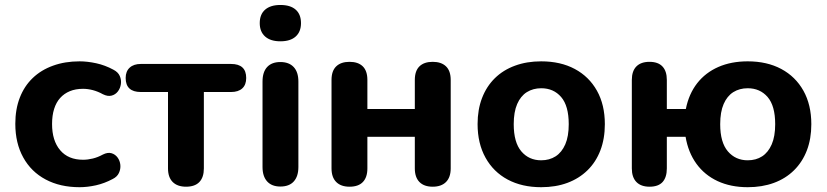

<svg xmlns="http://www.w3.org/2000/svg" viewBox="-20 -750 3358 780"><path d="M303.5 10.5Q224.2 10.5 165.4 -20.9Q106.5 -52.2 74.4 -110.4Q42.2 -168.5 42.2 -247Q42.2 -306.2 60.4 -353.1Q78.5 -400 112.8 -432.9Q147 -465.8 195.4 -483.2Q243.8 -500.8 303.5 -500.8Q335 -500.8 370.9 -493Q406.8 -485.2 440.8 -466.8Q459.8 -457 466.6 -441.2Q473.5 -425.5 471.1 -408.5Q468.8 -391.5 458.8 -378.5Q448.8 -365.5 433.1 -361.5Q417.5 -357.5 398 -367.2Q378.2 -378.2 357.4 -383.8Q336.5 -389.2 317.5 -389.2Q287 -389.2 263.8 -379.6Q240.5 -370 224.4 -352Q208.2 -334 199.9 -307.5Q191.5 -281 191.5 -246.2Q191.5 -178.5 224.4 -139.8Q257.2 -101 317.5 -101Q336.5 -101 357 -106Q377.5 -111 398 -122.2Q417.5 -132 432.8 -127.6Q448 -123.2 457.6 -110.2Q467.2 -97.2 468.9 -80.2Q470.5 -63.2 463.2 -47.5Q456 -31.8 437.8 -22.8Q404.5 -5 369.8 2.8Q335 10.5 303.5 10.5Z M735.8 8.5Q700.8 8.5 681.6 -10.6Q662.5 -29.8 662.5 -65.8V-376.2H552.2Q490.5 -376.2 490.5 -433.2Q490.5 -460.2 506.9 -475.2Q523.2 -490.2 552.2 -490.2H918.5Q980.2 -490.2 980.2 -433.2Q980.2 -405.5 964.2 -390.9Q948.2 -376.2 918.5 -376.2H808.2V-65.8Q808.2 -29.8 790 -10.6Q771.8 8.5 735.8 8.5Z M1119 7.8Q1084 7.8 1065.2 -13Q1046.5 -33.8 1046.5 -71.5V-418.8Q1046.5 -457.2 1065.2 -477.6Q1084 -498 1119 -498Q1154 -498 1173.1 -477.6Q1192.2 -457.2 1192.2 -418.8V-71.5Q1192.2 -33.8 1173.6 -13Q1155 7.8 1119 7.8ZM1119 -582.2Q1079 -582.2 1057.1 -601.6Q1035.2 -621 1035.2 -656Q1035.2 -691.8 1057.1 -710.8Q1079 -729.8 1119 -729.8Q1159.8 -729.8 1181.2 -710.8Q1202.8 -691.8 1202.8 -656Q1202.8 -621 1181.2 -601.6Q1159.8 -582.2 1119 -582.2Z M1400 8.5Q1365 8.5 1345.9 -10.6Q1326.8 -29.8 1326.8 -65.8V-425.2Q1326.8 -462 1345.9 -480.4Q1365 -498.8 1400 -498.8Q1435 -498.8 1453.8 -480.4Q1472.5 -462 1472.5 -425.2V-307.2H1665.2V-425.2Q1665.2 -462 1684 -480.4Q1702.8 -498.8 1737.8 -498.8Q1772.8 -498.8 1791.9 -480.4Q1811 -462 1811 -425.2V-65.8Q1811 -29.8 1791.9 -10.6Q1772.8 8.5 1737.8 8.5Q1702.8 8.5 1684 -10.6Q1665.2 -29.8 1665.2 -65.8V-194.2H1472.5V-65.8Q1472.5 -29.8 1454.2 -10.6Q1436 8.5 1400 8.5Z M2178.4 10.5Q2100.5 10.5 2042.5 -20.5Q1984.5 -51.5 1952.4 -109.4Q1920.2 -167.3 1920.2 -245.8Q1920.2 -304.8 1938.3 -351.8Q1956.3 -398.8 1990.3 -432.3Q2024.4 -465.8 2072.2 -483.2Q2119.9 -500.8 2178.4 -500.8Q2257.2 -500.8 2315.1 -469.8Q2373 -438.8 2405.1 -381.5Q2437.2 -324.2 2437.2 -245.6Q2437.2 -186.6 2419.1 -139.2Q2401 -91.8 2366.8 -58.3Q2332.6 -24.8 2285 -7.1Q2237.5 10.5 2178.4 10.5ZM2178.5 -98.8Q2212.1 -98.8 2237.2 -114.9Q2262.2 -131 2276.4 -163.5Q2290.5 -196 2290.5 -245.4Q2290.5 -320.2 2259.6 -355.9Q2228.8 -391.5 2178.8 -391.5Q2145.8 -391.5 2120.5 -375.8Q2095.2 -360 2081.1 -327.6Q2067 -295.2 2067 -245.6Q2067 -171.5 2097.9 -135.1Q2128.8 -98.8 2178.5 -98.8Z M3017.5 10.5Q2948.8 10.5 2895.6 -14.1Q2842.5 -38.8 2809.1 -84.9Q2775.8 -131 2765.2 -194.2H2689V-65.8Q2689 -29.8 2671.8 -10.6Q2654.5 8.5 2618.8 8.5Q2584 8.5 2565.4 -10.6Q2546.8 -29.8 2546.8 -65.8V-425.2Q2546.8 -461.2 2565.2 -480Q2583.8 -498.8 2618.5 -498.8Q2653.5 -498.8 2671.2 -480Q2689 -461.2 2689 -425.2V-307.2H2766.2Q2778.5 -368.5 2812.2 -411.8Q2846 -455 2898.2 -477.9Q2950.5 -500.8 3017.5 -500.8Q3096 -500.8 3153.9 -469.8Q3211.8 -438.8 3243.9 -381.5Q3276 -324.2 3276 -245.5Q3276 -186.2 3257.9 -139Q3239.8 -91.8 3205.6 -58.1Q3171.5 -24.5 3123.9 -7Q3076.2 10.5 3017.5 10.5ZM3017.5 -98.8Q3051.5 -98.8 3076.2 -114.9Q3101 -131 3115.1 -163.5Q3129.2 -196 3129.2 -245.5Q3129.2 -320.2 3098.4 -355.9Q3067.5 -391.5 3017.5 -391.5Q2984.5 -391.5 2959.2 -375.8Q2934 -360 2919.9 -327.6Q2905.8 -295.2 2905.8 -245.5Q2905.8 -171.5 2937 -135.1Q2968.2 -98.8 3017.5 -98.8Z"/></svg>

Font: Nunito ExtraLight
Style: Regular
Weight: 200
Designer: Vernon Adams
Foundry: Vernon Adams
Version: Version 3.602;April 4, 2023;FontCreator 14.0.0.2856 64-bit